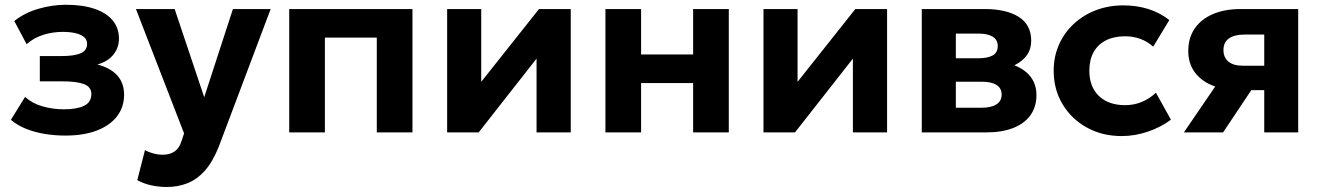

<svg xmlns="http://www.w3.org/2000/svg" viewBox="-20 -542 5406 786"><path d="M247.5 13Q205 13 164.5 6.5Q124 0 88.2 -14Q52.5 -28 24.5 -51.5L82.5 -145Q112.5 -118.5 154.5 -106.5Q196.5 -94.5 241.5 -94.5Q294.5 -94.5 324.2 -109Q354 -123.5 354 -157Q354 -186 324.2 -197.5Q294.5 -209 235.5 -209H143V-312.5H231.5Q284.5 -312.5 310.5 -324Q336.5 -335.5 336.5 -362Q336.5 -379 324.5 -389.8Q312.5 -400.5 290 -406Q267.5 -411.5 237 -411.5Q195 -411.5 156 -399Q117 -386.5 89 -361L38.5 -456Q80.5 -489.5 137.2 -506Q194 -522.5 250 -522.5Q318 -522.5 366.8 -506Q415.5 -489.5 441.2 -458.5Q467 -427.5 467 -383.5Q467 -347.5 444.5 -318.8Q422 -290 378.5 -278Q432.5 -264 460.2 -233Q488 -202 488 -154Q488 -103.5 459 -65.8Q430 -28 376 -7.5Q322 13 247.5 13Z M663.5 223.5Q631.5 223.5 600.5 217Q569.5 210.5 542 195.5L573.5 72.5Q589.5 81.5 608.8 86.5Q628 91.5 644.5 91.5Q674.5 91.5 694 78.5Q713.5 65.5 723 36L733.5 4L536.5 -505H695L816 -144L933.5 -505H1088L876 57.5Q851 120.5 818.5 156.8Q786 193 747 208.2Q708 223.5 663.5 223.5Z M1164 0V-505H1668.5V0H1522.5V-388H1310V0Z M1810.5 0V-505H1950V-207L2186.5 -505H2316.5V0H2176.5V-302L1939.5 0Z M2458.5 0V-505H2604.5V-319H2817.5V-505H2963.5V0H2817.5V-202H2604.5V0Z M3105.5 0V-505H3245V-207L3481.5 -505H3611.5V0H3471.5V-302L3234.5 0Z M3753.5 0V-505H4010.5Q4099.5 -505 4150.5 -472.8Q4201.5 -440.5 4201.5 -375Q4201.5 -341 4184.2 -316.8Q4167 -292.5 4137.8 -277.5Q4108.5 -262.5 4071.5 -256.5L4069.5 -289Q4141 -281.5 4182 -245.8Q4223 -210 4223 -153Q4223 -105.5 4199 -71.2Q4175 -37 4129 -18.5Q4083 0 4017.5 0ZM3893 -101H3998.5Q4038 -101 4059.2 -114.8Q4080.5 -128.5 4080.5 -155Q4080.5 -180.5 4059.8 -194Q4039 -207.5 3998.5 -207.5H3878.5V-303.5H3986Q4023.5 -303.5 4044 -315.2Q4064.5 -327 4064.5 -353Q4064.5 -379 4043.8 -391.8Q4023 -404.5 3986 -404.5H3893Z M4572 15Q4492 15 4429 -20Q4366 -55 4329.8 -115.5Q4293.5 -176 4293.5 -252.5Q4293.5 -310 4315 -358.8Q4336.5 -407.5 4375.2 -443.8Q4414 -480 4466 -500Q4518 -520 4578.5 -520Q4634 -520 4681.2 -505Q4728.5 -490 4767 -460L4701 -351Q4677 -372.5 4647.8 -383Q4618.5 -393.5 4586 -393.5Q4540.5 -393.5 4507.8 -377Q4475 -360.5 4457.2 -329Q4439.5 -297.5 4439.5 -253Q4439.5 -186.5 4478.8 -149Q4518 -111.5 4586 -111.5Q4622.5 -111.5 4654.8 -125Q4687 -138.5 4712 -162.5L4773.5 -52Q4732 -21 4679 -3Q4626 15 4572 15Z M4826.5 0 5007.5 -265 5044.5 -174.5Q4985 -174.5 4940 -193.5Q4895 -212.5 4869.8 -248Q4844.5 -283.5 4844.5 -333Q4844.5 -387 4870.8 -425.2Q4897 -463.5 4945.2 -484.2Q4993.5 -505 5059 -505H5294.5V0H5155.5V-400.5H5075Q5033 -400.5 5010.8 -384.5Q4988.5 -368.5 4988.5 -337.5Q4988.5 -307 5008.8 -290Q5029 -273 5067 -273H5170.5V-173H5102.5L4987 0Z"/></svg>

Font: Geologica Roman SemiBold
Style: Regular
Weight: 600
Designer: Sindre Bremnes, Frode Helland
Foundry: Monokrom Skriftforlag AS
Version: Version 1.010;gftools[0.9.28]